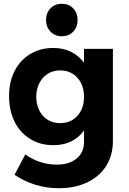

<svg xmlns="http://www.w3.org/2000/svg" viewBox="-20 -797 685 1017"><path d="M578 -538V-50Q578 26 542 82.5Q506 139 441 169.5Q376 200 291 200Q225 200 165.5 181Q106 162 57 129L114 21Q190 75 281 75Q347 75 386 42.5Q425 10 425 -45V-106Q398 -68 357 -48Q316 -28 263 -28Q194 -28 140.5 -60.5Q87 -93 57.5 -152Q28 -211 28 -288Q28 -364 57.5 -421.5Q87 -479 140.5 -511Q194 -543 263 -543Q315 -543 356 -522.5Q397 -502 425 -465V-538ZM425 -284Q425 -346 390 -385Q355 -424 299 -424Q243 -424 208 -385Q173 -346 172 -284Q173 -222 207.5 -183.5Q242 -145 299 -145Q355 -145 390 -183.5Q425 -222 425 -284ZM391 -691Q391 -653 367.5 -629Q344 -605 307 -605Q271 -605 247.5 -629.5Q224 -654 224 -691Q224 -729 247.5 -753Q271 -777 307 -777Q344 -777 367.5 -753Q391 -729 391 -691Z"/></svg>

Font: Gontserrat SemiBold
Style: Regular
Weight: 600
Designer: Julieta Ulanovsky
Foundry: Julieta Ulanovsky
Version: Version 6.001